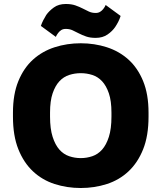

<svg xmlns="http://www.w3.org/2000/svg" viewBox="-20 -930 810 963"><path d="M385 13Q316 13 254 -7Q192 -27 145.5 -70.5Q99 -114 72 -181.5Q45 -249 45 -345V-365Q45 -457 72 -523Q99 -589 145.5 -631Q192 -673 254 -693Q316 -713 385 -713Q454 -713 516 -693Q578 -673 624.5 -631Q671 -589 698 -523Q725 -457 725 -365V-345Q725 -249 698 -181.5Q671 -114 624.5 -70.5Q578 -27 516 -7Q454 13 385 13ZM385 -137Q415 -137 443 -146.5Q471 -156 492 -179.5Q513 -203 526 -243.5Q539 -284 539 -345V-365Q539 -424 526 -462Q513 -500 492 -522.5Q471 -545 443 -554Q415 -563 385 -563Q355 -563 327 -554Q299 -545 278 -522.5Q257 -500 244 -462Q231 -424 231 -365V-345Q231 -284 244 -243.5Q257 -203 278 -179.5Q299 -156 327 -146.5Q355 -137 385 -137ZM460 -740Q432 -740 412 -747Q392 -754 375.5 -762.5Q359 -771 344 -778Q329 -785 310 -785Q296 -785 287 -779Q278 -773 272 -765Q268 -760 265 -755Q262 -750 260 -745L185 -800Q190 -815 197 -828.5Q204 -842 212 -855Q226 -875 250 -892.5Q274 -910 310 -910Q338 -910 358 -903Q378 -896 394.5 -887.5Q411 -879 426 -872Q441 -865 460 -865Q473 -865 482.5 -871Q492 -877 498 -885Q502 -890 505 -895Q508 -900 510 -905L585 -850Q580 -834 573 -820.5Q566 -807 558 -795Q544 -774 519.5 -757Q495 -740 460 -740Z"/></svg>

Font: Golos Text VF
Style: Regular
Weight: 400
Designer: A.Korolkova, Vitaly Kuzmin
Foundry: ParaType Ltd
Version: Version 2.003